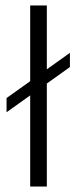

<svg xmlns="http://www.w3.org/2000/svg" viewBox="-20 -683 280 703"><path d="M4 -272V-324L236 -489.5V-437.5ZM90.5 0V-663H151.5V0Z"/></svg>

Font: Anek Latin Medium Light
Style: Regular
Weight: 300
Version: Version 1.003